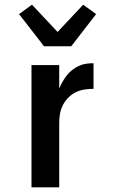

<svg xmlns="http://www.w3.org/2000/svg" viewBox="-20 -797 490 817"><path d="M114 0V-520H232V-420Q238 -435 246 -449Q254 -463 264 -476Q274 -489 287 -499Q300 -509 314.5 -516Q329 -523 345 -525.5Q361 -528 378 -528V-419Q358 -419 339 -416Q320 -413 302.5 -404.5Q285 -396 271 -382Q257 -368 248 -350.5Q239 -333 235.5 -314Q232 -295 232 -276V0ZM167 -600 152 -620 61 -737 116 -777 225 -661 334 -777 389 -737 283 -600Z"/></svg>

Font: Iosevka Aile
Style: Bold
Weight: 700
Designer: Belleve Invis
Foundry: Belleve Invis
Version: Version 28.0.1; ttfautohint (v1.8.4)